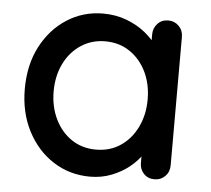

<svg xmlns="http://www.w3.org/2000/svg" viewBox="-44 -585 705 643"><g transform="rotate(5 308.0 -264.0)"><path d="M497 -534Q518 -534 532.5 -519.5Q547 -505 547 -483V-51Q547 -29 532.5 -14.5Q518 0 497 0Q475 0 461 -14.5Q447 -29 447 -51V-123L467 -120Q467 -102 452.5 -80Q438 -58 413 -37.5Q388 -17 354 -3.5Q320 10 281 10Q212 10 157 -25.5Q102 -61 70 -123Q38 -185 38 -264Q38 -345 70 -406.5Q102 -468 156.5 -503Q211 -538 278 -538Q321 -538 357.5 -524Q394 -510 421 -488Q448 -466 463 -441.5Q478 -417 478 -395L447 -392V-483Q447 -504 461 -519Q475 -534 497 -534ZM293 -82Q340 -82 375.5 -106Q411 -130 431 -171.5Q451 -213 451 -264Q451 -316 431 -357Q411 -398 375.5 -422Q340 -446 293 -446Q247 -446 211 -422Q175 -398 155 -357Q135 -316 135 -264Q135 -213 155 -171.5Q175 -130 210.5 -106Q246 -82 293 -82Z"/></g></svg>

Font: Quicksand SemiBold
Style: Regular
Weight: 600
Designer: Andrew Paglinawan
Foundry: Andrew Paglinawan
Version: Version 3.004